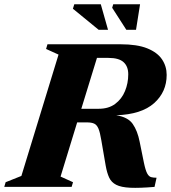

<svg xmlns="http://www.w3.org/2000/svg" viewBox="-55 -878 803 902"><path d="M229.5 -48.5 288 -22 281.5 0H-35L-28.5 -22L45.5 -51.5L220 -621.5L161.5 -648L168 -670H511Q589.5 -670 637 -650.8Q684.5 -631.5 706.2 -599Q728 -566.5 728 -526Q728 -446 668.8 -393.2Q609.5 -340.5 491 -336.5Q546 -328 568.5 -295.8Q591 -263.5 601 -212.5L621 -114Q628.5 -78 636.5 -63.2Q644.5 -48.5 655.2 -45.8Q666 -43 680.5 -43L671 0Q600 6 557 4Q514 2 491 -9.8Q468 -21.5 457.8 -43.8Q447.5 -66 441.5 -100L421 -219Q415 -256 407.5 -273.8Q400 -291.5 387.5 -297.2Q375 -303 353.5 -303H307.5ZM409 -367Q455.5 -367 486.2 -390Q517 -413 532.2 -450Q547.5 -487 547.5 -529Q547.5 -566 525.5 -586Q503.5 -606 454.5 -606H400.5L327 -367ZM452.5 -738H408.5L287.5 -837L294 -858H418.5ZM584 -738H538.5L472 -841.5L477 -858H603Z"/></svg>

Font: Newsreader Text ExtraBold
Style: Italic
Weight: 800
Italic angle: -17°
Designer: Hugues Gentile
Foundry: Production Type
Version: Version 1.001